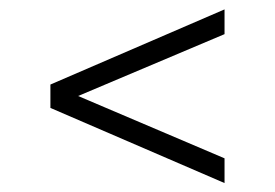

<svg xmlns="http://www.w3.org/2000/svg" viewBox="-20 -590 600 419"><path d="M470 -190.5 90 -354.5V-405.5L470 -569.5V-515.5L150.5 -380.5L470 -244.5Z"/></svg>

Font: Encode Sans Expanded Light
Style: Regular
Weight: 300
Width: 7
Designer: Multiple Designers
Foundry: Impallari Type
Version: Version 3.000; ttfautohint (v1.8.3) -l 8 -r 50 -G 200 -x 14 